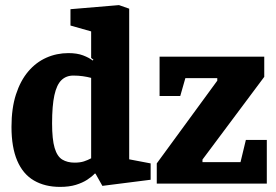

<svg xmlns="http://www.w3.org/2000/svg" viewBox="-20 -719 1082 752"><path d="M215 13Q156 13 113 -12Q70 -37 47.5 -89.5Q25 -142 25 -222Q25 -295 42.5 -349Q60 -403 90.5 -439Q121 -475 161.5 -493Q202 -511 248 -511Q282 -511 305.5 -502Q329 -493 343 -482L346 -485L337 -492V-596L256 -619V-683L446 -699L486 -685V-95L570 -79V-15L381 9L354 -39H351Q340 -27 321.5 -15Q303 -3 277 5Q251 13 215 13ZM272 -82Q294 -82 309 -87Q324 -92 337 -99V-414Q322 -418 304.5 -420.5Q287 -423 267 -423Q239 -423 220.5 -405Q202 -387 193 -346Q184 -305 184 -236Q184 -173 194 -139.5Q204 -106 224 -94Q244 -82 272 -82ZM594 0V-79L831 -403V-413H706L686 -343H605V-497H1015V-418L773 -94V-84H922L943 -171H1025V0Z"/></svg>

Font: Faustina Light ExtraBold
Style: Regular
Weight: 800
Version: Version 1.200